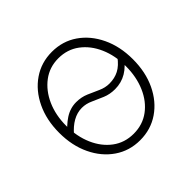

<svg xmlns="http://www.w3.org/2000/svg" viewBox="-142 -699 860 860"><g transform="rotate(-45 288.0 -269.0)"><path d="M288.1 11.2Q220.7 11.2 168 -24.9Q115.2 -61 85 -124.3Q54.7 -187.5 54.7 -268.6Q54.7 -350.1 85 -413.3Q115.2 -476.6 168 -512.7Q220.7 -548.8 288.1 -548.8Q356 -548.8 408.4 -512.7Q460.9 -476.6 491.2 -413.1Q521.5 -349.6 521.5 -268.6Q521.5 -187.5 491.5 -124.3Q461.4 -61 408.7 -24.9Q356 11.2 288.1 11.2ZM288.1 -29.8Q345.2 -29.8 387.7 -61.3Q430.2 -92.8 453.6 -147Q477.1 -201.2 477.1 -268.6Q477.1 -335.9 453.4 -390.1Q429.7 -444.3 387.2 -476.1Q344.7 -507.8 288.1 -507.8Q231.9 -507.8 189.5 -475.8Q147 -443.8 123 -389.9Q99.1 -335.9 99.1 -268.6Q99.1 -201.2 122.8 -147Q146.5 -92.8 189 -61.3Q231.4 -29.8 288.1 -29.8ZM95.2 -215.3 74.2 -234.9Q101.1 -269 134.3 -290.8Q167.5 -312.5 205.6 -312.5Q237.8 -312.5 265.1 -300.8Q292.5 -289.1 318.1 -277.3Q343.8 -265.6 370.1 -265.6Q403.3 -265.6 429.7 -279.3Q456.1 -293 480 -325.7L502 -308.1Q476.6 -269.5 443.6 -249.8Q410.6 -230 370.1 -230Q337.4 -230 310.1 -241.5Q282.7 -252.9 257.3 -264.6Q231.9 -276.4 205.6 -276.4Q175.8 -276.4 147.9 -260.7Q120.1 -245.1 95.2 -215.3Z"/></g></svg>

Font: Inter 17pt ExtraLight
Style: Regular
Weight: 250
Version: Version 4.001;git-66647c0bb